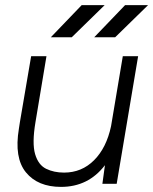

<svg xmlns="http://www.w3.org/2000/svg" viewBox="-20 -720 600 752"><path d="M119 -242Q105 -159 117.5 -116.5Q130 -74 160.5 -59Q191 -44 231 -44Q300 -44 348.5 -92.5Q397 -141 415 -226L461 -500H521L437 0H381L391 -73Q326 12 219 12Q128 12 81.5 -45Q35 -102 54 -216L58 -242L102 -500H162ZM349 -574 470 -700H560L431 -574ZM179 -574 300 -700H390L261 -574Z"/></svg>

Font: Figtree Light
Style: Italic
Weight: 300
Italic angle: -9.5°
Foundry: Erik Kennedy
Version: Version 2.001; ttfautohint (v1.8.4.7-5d5b);gftools[0.9.27]